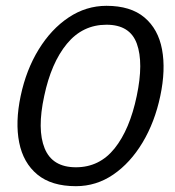

<svg xmlns="http://www.w3.org/2000/svg" viewBox="-20 -630 600 660"><path d="M51 -300Q70 -390 113 -460Q156 -530 216 -570Q276 -610 346 -610Q429 -610 476.5 -570Q524 -530 537 -460Q550 -390 531 -300Q512 -210 470 -140Q428 -70 369.5 -30Q311 10 241 10Q157 10 108.5 -30Q60 -70 46 -140Q32 -210 51 -300ZM132 -300Q107 -185 133.5 -120Q160 -55 241 -55Q322 -55 374 -120Q426 -185 450 -300Q474 -414 450.5 -479.5Q427 -545 346 -545Q264 -545 210 -479.5Q156 -414 132 -300Z"/></svg>

Font: Epunda Sans
Style: Italic
Weight: 400
Italic angle: -12.0243°
Designer: Simon Atzbach
Foundry: typofactur
Version: Version 2.204; ttfautohint (v1.8.4.7-5d5b)